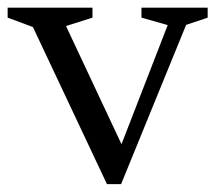

<svg xmlns="http://www.w3.org/2000/svg" viewBox="-20 -460 568 490"><path d="M455 -396.5 289 10H253L64 -391L-0.5 -415V-440.5H216V-415L148.5 -393.5L295 -81.5H286L408 -396L341 -415V-440.5H510V-415Z"/></svg>

Font: Newsreader 16pt 16pt
Style: Regular
Weight: 400
Version: Version 1.003